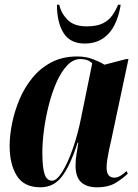

<svg xmlns="http://www.w3.org/2000/svg" viewBox="-20 -786 585 816"><path d="M152 10Q82 10 51.5 -39Q21 -88 21 -166Q21 -211 31.5 -262.5Q42 -314 63 -364Q84 -414 118 -455.5Q152 -497 199 -521.5Q246 -546 308 -546Q345 -546 375 -534.5Q405 -523 424 -511L516 -535H526L452 -187Q449 -175 444.5 -154Q440 -133 436.5 -111.5Q433 -90 433 -74Q433 -31 466 -31Q479 -31 492 -39Q505 -47 518 -59L523 -48Q505 -30 473.5 -10Q442 10 392 10Q348 10 324.5 -12Q301 -34 301 -83Q301 -107 305 -129.5Q309 -152 313 -180H310Q278 -81 243 -35.5Q208 10 152 10ZM201 -18Q221 -18 244.5 -55.5Q268 -93 289.5 -154.5Q311 -216 325 -287L372 -517Q360 -528 347.5 -531.5Q335 -535 322 -535Q291 -535 265.5 -508Q240 -481 220.5 -437Q201 -393 187.5 -340Q174 -287 167 -234.5Q160 -182 160 -138Q160 -74 169.5 -46Q179 -18 201 -18ZM340 -601Q278 -601 250 -646Q222 -691 222 -766H232Q239 -731 266.5 -702.5Q294 -674 348 -674Q392 -674 417.5 -687Q443 -700 457.5 -721Q472 -742 482 -766H493Q486 -720 468 -682.5Q450 -645 418 -623Q386 -601 340 -601Z"/></svg>

Font: Noto Serif Display ExtraCondensed ExtraBold
Style: Italic
Weight: 800
Width: 2
Italic angle: -12°
Designer: Monotype Design Team
Foundry: Monotype Imaging Inc.
Version: Version 2.009